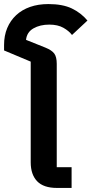

<svg xmlns="http://www.w3.org/2000/svg" viewBox="-58 -924 450 944"><path d="M222 0Q156 0 124.5 -33Q93 -66 93 -126V-621L-38 -676V-703Q-38 -749 -22.5 -786Q-7 -823 21.5 -849.5Q50 -876 90 -890Q130 -904 180 -904Q250 -904 295 -882.5Q340 -861 372 -823L296 -752Q281 -772 253.5 -787.5Q226 -803 184 -803Q139 -803 106.5 -784.5Q74 -766 70 -728L165 -690Q197 -677 209 -660.5Q221 -644 221 -610V-102H294V0Z"/></svg>

Font: IBM Plex Sans Thai SemiBold
Style: Regular
Weight: 600
Designer: Mike Abbink, Paul van der Laan, Pieter van Rosmalen, Ben Mitchell, Mark Frömberg
Foundry: Bold Monday
Version: Version 1.1